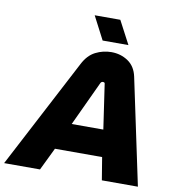

<svg xmlns="http://www.w3.org/2000/svg" viewBox="-136 -985 987 1070"><g transform="rotate(10 357.5 -449.5)"><path d="M-41 0 282 -617Q309 -670 351.5 -691.5Q394 -713 441 -713Q494 -713 535.5 -685Q577 -657 589 -600L716 0H512L491 -128H224L162 0ZM292 -280H471L434 -533Q434 -537 431 -539Q428 -541 423 -541Q419 -541 415.5 -539Q412 -537 410 -533ZM381 -768 313 -899H458L527 -768Z"/></g></svg>

Font: MuseoModerno Thin ExtraBold
Style: Italic
Weight: 800
Italic angle: -9°
Version: Version 1.003